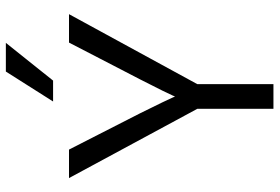

<svg xmlns="http://www.w3.org/2000/svg" viewBox="-164 -758 922 633"><g transform="rotate(-90 296.5 -441.0)"><path d="M258.4 -244.2H332.4L566.8 -674H473.1L422 -575.2Q378 -490.7 352.2 -440.4Q326.4 -390.1 314.3 -365.3Q302.1 -340.5 298.7 -332.5Q295.3 -324.5 295.3 -324.5Q295.3 -324.5 291.8 -332.5Q288.3 -340.5 276.5 -365.3Q264.8 -390.1 239.6 -440.4Q214.4 -490.7 170.8 -575.2L120.3 -674H26.4ZM254.8 -267.8V0H336.2V-267.8ZM278.9 -726.5 377.6 -882.2H472.2L347.8 -726.5Z"/></g></svg>

Font: Hind Variable Light
Style: Regular
Weight: 300
Designer: Manushi Parikh, Satya Rajpurohit
Foundry: Indian Type Foundry
Version: Version 3.000